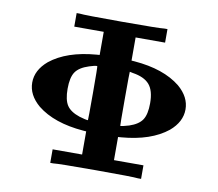

<svg xmlns="http://www.w3.org/2000/svg" viewBox="-76 -776 984 866"><g transform="rotate(10 415.5 -343.0)"><path d="M609 0Q589 -3 415 -3Q242 -3 221 0H207V-62H342V-168L328 -169Q193 -180 117 -241Q64 -286 64 -343Q64 -400 117 -445Q193 -506 328 -517L342 -518V-624H207V-686H221Q241 -683 415 -683Q588 -683 609 -686H623V-624H488V-518L502 -517Q637 -506 713 -445Q766 -400 766 -343Q766 -286 713 -241Q637 -180 502 -169L488 -168V-62H623V0ZM340 -467Q328 -467 304 -459Q260 -445 243 -420Q226 -395 226 -343Q226 -292 242.5 -267Q259 -242 301 -228Q331 -219 341 -219Q342 -219 342 -343Q342 -467 340 -467ZM604 -343Q604 -401 580 -428.5Q556 -456 503 -464L489 -467Q488 -467 488 -343Q488 -219 489 -219Q499 -219 529 -228Q571 -242 587.5 -267Q604 -292 604 -343Z"/></g></svg>

Font: KaTeX_Main
Style: Bold
Weight: 700
Version: Version 1.1; ttfautohint (v1.3)